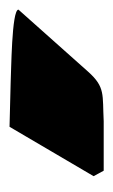

<svg xmlns="http://www.w3.org/2000/svg" viewBox="64 -968 241 409"><g transform="rotate(-90 184.5 -763.5)"><path d="M13.7 -684.6 25.4 -663.1H130.9C187.5 -666 203.1 -659.2 236.3 -696.3L368.5 -844.7C368.5 -859.4 234.4 -860 212.9 -861.3L118.9 -863.7Z"/></g></svg>

Font: Bowlby One SC
Style: Regular
Weight: 400
Width: 1
Version: Version 1.2